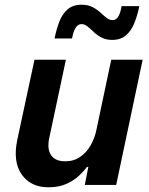

<svg xmlns="http://www.w3.org/2000/svg" viewBox="-20 -783 632 813"><path d="M455 -614Q429 -614 410 -624Q391 -634 377 -647.5Q363 -661 350.5 -671Q338 -681 325 -681Q296 -681 285 -620H211Q219 -660 231.5 -692Q244 -724 266.5 -743.5Q289 -763 326 -763Q353 -763 372 -753Q391 -743 405 -730Q419 -717 431 -707.5Q443 -698 457 -698Q472 -698 481 -713Q490 -728 495 -757H570Q562 -718 549 -685.5Q536 -653 513.5 -633.5Q491 -614 455 -614ZM185 10Q110 10 72 -44Q34 -98 53 -190L126 -530H259L188 -196Q179 -150 197 -125Q215 -100 256 -100Q293 -100 320 -119Q347 -138 364 -168Q381 -198 388 -232L451 -530H584L472 0H339L354 -76H348Q335 -58 313.5 -38Q292 -18 260.5 -4Q229 10 185 10Z"/></svg>

Font: Be Vietnam Pro SemiBold
Style: Italic
Weight: 600
Italic angle: -12°
Designer: Lam Bao, Tony Le, Vietanh Nguyen
Foundry: Yellow Type Foundry
Version: Version 1.002; ttfautohint (v1.8.3)